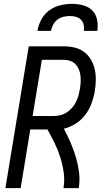

<svg xmlns="http://www.w3.org/2000/svg" viewBox="-20 -975 540 995"><path d="M8 0 129 -735H310Q339 -735 366.5 -728.5Q394 -722 415.5 -706Q437 -690 451 -666.5Q465 -643 471 -616Q477 -589 476.5 -560Q476 -531 471 -502Q466 -471 454.5 -439.5Q443 -408 422.5 -380.5Q402 -353 372.5 -334.5Q343 -316 311 -308Q329 -274 345 -237.5Q361 -201 372.5 -162.5Q384 -124 389.5 -83Q395 -42 388 0H309Q316 -42 310 -82.5Q304 -123 292 -161Q280 -199 262.5 -234.5Q245 -270 226 -304H137L87 0ZM261 -374Q278 -374 295 -378.5Q312 -383 327 -393Q342 -403 354 -417Q366 -431 374 -447Q382 -463 386.5 -480Q391 -497 394 -513Q397 -531 398 -548.5Q399 -566 397 -583Q395 -600 388.5 -615.5Q382 -631 371 -642.5Q360 -654 344 -659.5Q328 -665 310 -665H197L149 -374ZM174 -815Q179 -845 194 -873.5Q209 -902 235 -921Q261 -940 291.5 -947.5Q322 -955 352 -955Q382 -955 410.5 -947.5Q439 -940 458 -921Q477 -902 483 -873.5Q489 -845 484 -815H414Q417 -831 413.5 -847Q410 -863 399 -873.5Q388 -884 373 -888Q358 -892 342 -892Q326 -892 309 -888Q292 -884 278 -873.5Q264 -863 255.5 -847Q247 -831 244 -815Z"/></svg>

Font: Iosevka Term Curly
Style: Italic
Weight: 400
Italic angle: -9°
Designer: Belleve Invis
Foundry: Belleve Invis
Version: Version 32.3.0